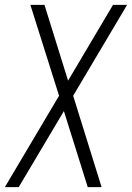

<svg xmlns="http://www.w3.org/2000/svg" viewBox="-27 -770 543 790"><path d="M-7 0 216 -376 98 -750H156L260 -416H240L438 -750H496L274 -376L391 0H334L229 -335H249L50 0Z"/></svg>

Font: Mohave Light
Style: Italic
Weight: 300
Italic angle: -8°
Designer: Gumpita Rahayu
Foundry: Tokotype
Version: Version 2.003